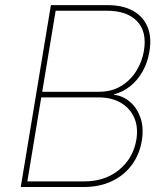

<svg xmlns="http://www.w3.org/2000/svg" viewBox="-20 -748 674 768"><path d="M63 0 183.6 -727.5H409.7Q471.2 -727.5 512 -704.8Q552.7 -682.1 570.1 -640.6Q587.4 -599.1 577.6 -541.5Q570.8 -499 551 -463.4Q531.2 -427.7 501.7 -403.8Q472.2 -379.9 435.5 -370.6V-369.1Q471.7 -364.7 500 -340.6Q528.3 -316.4 542 -276.6Q555.7 -236.8 547.4 -186Q538.1 -129.9 507.1 -88.1Q476.1 -46.4 427.2 -23.2Q378.4 0 314.9 0ZM89.4 -22.5H317.4Q399.9 -22.5 456.3 -68.6Q512.7 -114.7 525.4 -189Q533.7 -239.7 516.6 -277.8Q499.5 -315.9 462.6 -337.2Q425.8 -358.4 374.5 -358.4H145ZM148.9 -380.9H376.5Q426.3 -380.9 463.9 -403.6Q501.5 -426.3 524.9 -463.6Q548.3 -501 555.7 -544.4Q568.4 -621.6 528.1 -663.3Q487.8 -705.1 407.2 -705.1H202.6Z"/></svg>

Font: Inter 17pt Thin
Style: Italic
Weight: 250
Italic angle: -9.3988°
Version: Version 4.001;git-66647c0bb